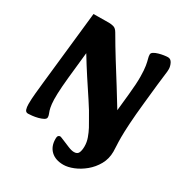

<svg xmlns="http://www.w3.org/2000/svg" viewBox="-199 -833 1069 1140"><g transform="rotate(30 335.5 -263.0)"><path d="M402 170Q347 170 316 140.5Q285 111 285 60Q285 42 291 37.5Q297 33 301 33Q306 33 311.5 35.5Q317 38 330 43Q354 53 378 63Q402 73 419 73Q442 73 449.5 56.5Q457 40 457 12Q457 -16 447 -44Q437 -72 424 -96.5Q411 -121 401 -137Q375 -185 339 -239Q303 -293 264.5 -352Q226 -411 189 -472L170 -293Q163 -224 161.5 -179.5Q160 -135 163 -109Q166 -83 170.5 -69Q175 -55 178.5 -46.5Q182 -38 182 -28Q182 -17 168 -9.5Q154 -2 134.5 3Q115 8 96.5 10Q78 12 69 12Q53 12 48 -3Q43 -18 43 -39Q43 -74 47 -113.5Q51 -153 55 -191L110 -695L216 -696Q231 -696 247.5 -691.5Q264 -687 277 -664Q317 -595 359.5 -526.5Q402 -458 443 -393Q484 -328 518 -271L530 -387Q538 -464 537.5 -511Q537 -558 532.5 -584.5Q528 -611 523.5 -626Q519 -641 519 -654Q519 -664 531 -671.5Q543 -679 560.5 -684Q578 -689 595 -691.5Q612 -694 622 -694Q641 -694 651 -674Q661 -654 661 -634Q661 -617 657.5 -595Q654 -573 649 -524L635 -392Q625 -298 621.5 -238.5Q618 -179 618 -144Q618 -109 619.5 -87Q621 -65 621 -46Q621 3 598.5 43Q576 83 541.5 111.5Q507 140 469.5 155Q432 170 402 170Z"/></g></svg>

Font: Alkatra
Style: Bold
Weight: 700
Designer: Suman Bhandary
Version: Version 1.100;gftools[0.9.22]